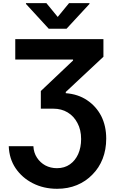

<svg xmlns="http://www.w3.org/2000/svg" viewBox="-20 -974 727 1210"><path d="M35.2 -52.7Q74.2 -52.7 190.4 -52.7Q192.4 -11.7 212.9 19.5Q233.4 50.8 265.6 68.4Q298.8 85.9 338.9 85.9Q386.7 85.9 420.9 61.5Q454.1 38.1 472.7 -2.9Q491.2 -44.9 491.2 -97.7Q491.2 -156.2 467.8 -199.2Q445.3 -242.2 406.2 -265.6Q367.2 -289.1 316.4 -289.1Q290 -289.1 237.3 -289.1Q237.3 -317.4 237.3 -400.4Q288.1 -448.2 440.4 -592.8Q440.4 -593.8 440.4 -598.6Q348.6 -598.6 76.2 -598.6Q76.2 -630.9 76.2 -727.5Q214.8 -727.5 631.8 -727.5Q631.8 -699.2 631.8 -616.2Q572.3 -560.5 394.5 -394.5Q394.5 -392.6 394.5 -386.7Q471.7 -380.9 528.3 -342.8Q585.9 -304.7 618.2 -242.2Q649.4 -179.7 649.4 -100.6Q649.4 -31.2 627 26.4Q604.5 84 562.5 126Q521.5 168.9 464.8 192.4Q408.2 215.8 339.8 215.8Q254.9 215.8 186.5 180.7Q119.1 146.5 78.1 85.9Q38.1 26.4 35.2 -52.7ZM272.5 -954.1Q290 -932.6 343.8 -867.2Q361.3 -888.7 415 -954.1Q447.3 -954.1 543.9 -954.1Q543.9 -952.1 543.9 -949.2Q507.8 -910.2 399.4 -793Q371.1 -793 287.1 -793Q251 -832 143.6 -949.2Q143.6 -950.2 143.6 -954.1Q175.8 -954.1 272.5 -954.1Z"/></svg>

Font: DeepSea
Style: Bold
Weight: 700
Designer: Stem
Version: Version 3.019;git-0a5106e0b